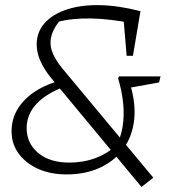

<svg xmlns="http://www.w3.org/2000/svg" viewBox="-20 -683 686 764"><path d="M543 61 179 -378Q154 -410 140 -442Q126 -474 126 -506Q126 -556 158 -591.5Q190 -627 246.5 -645.5Q303 -664 377.5 -662.5Q452 -661 537 -639L521 -588Q419 -608 343.5 -609.5Q268 -611 210 -596L229 -614Q197 -579 186.5 -546.5Q176 -514 186 -482Q196 -450 227 -412L590 24ZM245 11Q181 11 132 -11Q83 -33 54.5 -71.5Q26 -110 26 -161Q26 -230 75.5 -282.5Q125 -335 214 -361L241 -340Q163 -311 124.5 -269Q86 -227 86 -172Q87 -111 133 -73.5Q179 -36 256 -36Q312 -36 360 -54Q408 -72 443 -105Q461 -136 468 -180Q475 -224 470 -273Q465 -322 450 -371L497 -350Q521 -273 514 -207.5Q507 -142 472.5 -93Q438 -44 379.5 -16.5Q321 11 245 11ZM486 -332 450 -371 453 -379H619L613 -355ZM484 -461 469 -638 539 -639 509 -461Z"/></svg>

Font: Piazzolla 8pt ExtraLight
Style: Italic
Weight: 250
Italic angle: -11.3°
Designer: Juan Pablo del Peral
Foundry: Huerta Tipografica
Version: Version 2.001